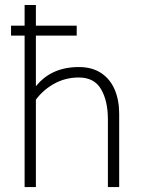

<svg xmlns="http://www.w3.org/2000/svg" viewBox="-20 -761 575 781"><path d="M418.9 -275.4Q418.9 -350.6 391.1 -398.2Q363.3 -445.8 300.3 -445.8Q243.2 -445.8 195.1 -417.5Q147 -389.2 116.7 -342.3V-397.5Q179.7 -488.3 300.8 -488.3Q354.5 -488.3 391.4 -463.9Q428.2 -439.5 446.5 -396.5Q464.8 -353.5 464.8 -297.9V0H418.9ZM80.1 -740.7H126V0H80.1ZM24.9 -656.7H292V-616.2H24.9Z"/></svg>

Font: DavidDev Light
Style: Regular
Weight: 300
Designer: David.dev
Foundry: David.dev
Version: Version 1.001;FEAKit 1.0